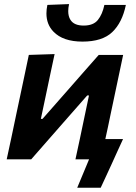

<svg xmlns="http://www.w3.org/2000/svg" viewBox="-20 -760 647 916"><path d="M373.5 -561.5Q280.5 -561.5 235 -609Q201.5 -643.5 201.5 -696Q201.5 -715 206 -736.5L309.5 -740.5Q305.5 -722 305.5 -707Q305.5 -682 316 -665.5Q333 -638 379 -638Q425.5 -638 447 -664.8Q468.5 -691.5 478 -736.5H580.5Q563 -652 515.5 -606.8Q468 -561.5 373.5 -561.5ZM12 0Q23.5 -54.5 34.5 -104.5Q45 -154.5 58 -216.5L68.5 -266Q84 -338 95 -391Q106 -444 117.5 -498L240.5 -502Q230 -453 220 -406.2Q210 -359.5 197 -297L175 -193H183L303 -329.5Q338.5 -370 376 -412.8Q413.5 -455.5 451 -498H567.5Q556 -443.5 545 -391.5Q534 -339.5 518.5 -266L508 -216.5Q501 -183.5 495 -154Q488.5 -124.5 482.5 -96.5H567Q553.5 -67.5 539.8 -37.2Q526 -7 513 22Q500 50 487 78.5Q473.5 107 460.5 135.5H348.5L405 0H340Q351 -51 361 -97.5Q370.5 -143.5 382.5 -200L404.5 -304.5H396L280.5 -173Q243 -130 205 -86.8Q167 -43.5 129 0Z"/></svg>

Font: Heraclito SemiBold
Style: Italic
Weight: 600
Italic angle: -12°
Designer: Kostas Bartsokas (font) & Cristiano Sobral (main changes)
Foundry: Kostas Bartsokas (font) & Cristiano Sobral (main changes)
Version: Version 1.00;July 8, 2020;FontCreator 13.0.0.2655 64-bit